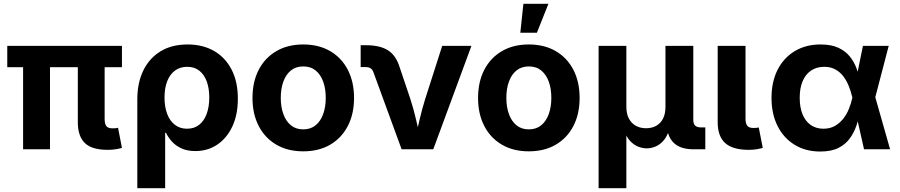

<svg xmlns="http://www.w3.org/2000/svg" viewBox="-20 -783 4719 1007"><path d="M545.4 2.9Q461.4 2.9 424.8 -33Q388.2 -68.8 388.2 -141.6V-510.7H528.8V-159.2Q528.8 -132.8 538.1 -121.3Q547.4 -109.9 569.8 -109.9Q581.1 -109.9 587.6 -110.6Q594.2 -111.3 599.1 -112.8L619.6 -7.3Q608.4 -3.9 589.1 -0.5Q569.8 2.9 545.4 2.9ZM101.1 0V-510.7H242.2V0ZM18.1 -430.7V-542.5H619.6V-430.7Z M700.2 204.1V-262.2Q700.2 -349.1 731.9 -413.8Q763.7 -478.5 822.5 -514.2Q881.3 -549.8 963.9 -549.8Q1043 -549.8 1102.1 -516.1Q1161.1 -482.4 1194.3 -418.7Q1227.5 -355 1227.5 -265.6Q1227.5 -180.7 1198.2 -118.9Q1168.9 -57.1 1118.7 -23.9Q1068.4 9.3 1004.9 9.3Q961.4 9.3 930.9 -5.1Q900.4 -19.5 880.9 -41.5Q861.3 -63.5 850.6 -86.4H846.2V204.1ZM960.9 -107.9Q999 -107.9 1024.9 -128.7Q1050.8 -149.4 1064.2 -186.3Q1077.6 -223.1 1077.6 -271.5Q1077.6 -319.3 1064.5 -355.5Q1051.3 -391.6 1025.6 -412.1Q1000 -432.6 961.9 -432.6Q924.3 -432.6 897.7 -412.8Q871.1 -393.1 856.9 -356.9Q842.8 -320.8 842.8 -271.5Q842.8 -222.7 856.7 -185.8Q870.6 -148.9 897.2 -128.4Q923.8 -107.9 960.9 -107.9Z M1570.3 10.7Q1488.8 10.7 1429 -24.4Q1369.1 -59.6 1336.7 -122.6Q1304.2 -185.5 1304.2 -269Q1304.2 -353.5 1336.7 -416.5Q1369.1 -479.5 1429 -514.6Q1488.8 -549.8 1570.3 -549.8Q1652.3 -549.8 1712.2 -514.6Q1772 -479.5 1804.4 -416.5Q1836.9 -353.5 1836.9 -269Q1836.9 -185.5 1804.4 -122.6Q1772 -59.6 1712.2 -24.4Q1652.3 10.7 1570.3 10.7ZM1570.3 -104.5Q1609.4 -104.5 1635.5 -126Q1661.6 -147.5 1675 -184.8Q1688.5 -222.2 1688.5 -269.5Q1688.5 -317.9 1675 -355Q1661.6 -392.1 1635.5 -413.3Q1609.4 -434.6 1570.3 -434.6Q1531.7 -434.6 1505.6 -413.3Q1479.5 -392.1 1466.1 -355Q1452.6 -317.9 1452.6 -269.5Q1452.6 -222.2 1466.1 -184.8Q1479.5 -147.5 1505.6 -126Q1531.7 -104.5 1570.3 -104.5Z M2086.4 0 1938.5 -404.3Q1933.1 -418.9 1923.3 -425Q1913.6 -431.2 1897 -431.2H1871.6V-545.9H1898.9Q1973.1 -545.9 2015.1 -519Q2057.1 -492.2 2076.2 -430.2L2132.8 -262.2Q2149.4 -210 2161.9 -156.7Q2174.3 -103.5 2187.5 -46.9H2155.8Q2168.5 -103.5 2180.9 -156.7Q2193.4 -210 2209.5 -262.2L2299.3 -542.5H2452.6L2252.4 0Z M2753.4 10.7Q2671.9 10.7 2612.1 -24.4Q2552.2 -59.6 2519.8 -122.6Q2487.3 -185.5 2487.3 -269Q2487.3 -353.5 2519.8 -416.5Q2552.2 -479.5 2612.1 -514.6Q2671.9 -549.8 2753.4 -549.8Q2835.4 -549.8 2895.3 -514.6Q2955.1 -479.5 2987.5 -416.5Q3020 -353.5 3020 -269Q3020 -185.5 2987.5 -122.6Q2955.1 -59.6 2895.3 -24.4Q2835.4 10.7 2753.4 10.7ZM2753.4 -104.5Q2792.5 -104.5 2818.6 -126Q2844.7 -147.5 2858.2 -184.8Q2871.6 -222.2 2871.6 -269.5Q2871.6 -317.9 2858.2 -355Q2844.7 -392.1 2818.6 -413.3Q2792.5 -434.6 2753.4 -434.6Q2714.8 -434.6 2688.7 -413.3Q2662.6 -392.1 2649.2 -355Q2635.7 -317.9 2635.7 -269.5Q2635.7 -222.2 2649.2 -184.8Q2662.6 -147.5 2688.7 -126Q2714.8 -104.5 2753.4 -104.5ZM2709 -611.3 2725.1 -763.2H2856.4L2795.9 -611.3Z M3119.6 204.1V-542.5H3265.1V-223.1Q3265.1 -185.5 3278.8 -160.4Q3292.5 -135.3 3315.7 -122.8Q3338.9 -110.4 3368.7 -110.4Q3398.4 -110.4 3421.4 -123Q3444.3 -135.7 3457.3 -160.6Q3470.2 -185.5 3470.2 -223.1V-542.5H3616.2V-154.3Q3616.2 -133.8 3626 -124.3Q3635.7 -114.7 3657.2 -114.7H3679.2V0H3617.2Q3546.4 0 3511.5 -35.9Q3476.6 -71.8 3476.6 -139.6V-189H3500.5Q3500.5 -134.3 3488.5 -98.6Q3476.6 -63 3457.3 -42.5Q3438 -22 3415.5 -13.4Q3393.1 -4.9 3372.6 -4.9Q3351.1 -4.9 3328.4 -13.4Q3305.7 -22 3285.9 -42.5Q3266.1 -63 3253.9 -98.6Q3241.7 -134.3 3241.7 -189H3265.1V204.1Z M3907.2 2.9Q3822.8 2.9 3783.4 -32.7Q3744.1 -68.4 3744.1 -141.6V-542.5H3890.1V-160.6Q3890.1 -134.8 3899.4 -123.3Q3908.7 -111.8 3931.2 -111.8Q3941.9 -111.8 3948.2 -112.5Q3954.6 -113.3 3959.5 -114.7L3980.5 -7.3Q3968.8 -3.9 3949.7 -0.5Q3930.7 2.9 3907.2 2.9Z M4281.7 11.7Q4205.1 11.7 4147.5 -23.7Q4089.8 -59.1 4058.1 -122.3Q4026.4 -185.5 4026.4 -269.5Q4026.4 -354 4058.3 -417Q4090.3 -480 4148.4 -514.9Q4206.5 -549.8 4283.7 -549.8Q4340.3 -549.8 4377.7 -532.2Q4415 -514.6 4437.5 -486.3Q4460 -458 4472.2 -424.8Q4484.4 -391.6 4490.2 -360.4H4535.6L4570.3 -274.4L4648.4 0H4511.7L4450.2 -272.5Q4442.9 -303.7 4431.4 -332.3Q4419.9 -360.8 4402.6 -383.3Q4385.3 -405.8 4360.6 -419.2Q4335.9 -432.6 4303.2 -432.6Q4263.2 -432.6 4234.1 -413.1Q4205.1 -393.6 4189.7 -357.4Q4174.3 -321.3 4174.3 -270.5Q4174.3 -219.7 4189.2 -183.3Q4204.1 -147 4232.2 -127.4Q4260.3 -107.9 4298.8 -107.9Q4332.5 -107.9 4357.9 -122.1Q4383.3 -136.2 4401.9 -159.4Q4420.4 -182.6 4432.1 -211.4Q4443.8 -240.2 4450.2 -269.5L4505.9 -542.5H4641.1L4569.8 -269.5L4535.2 -187.5H4489.7Q4482.9 -156.2 4470.9 -121.8Q4459 -87.4 4437 -56.9Q4415 -26.4 4377.7 -7.3Q4340.3 11.7 4281.7 11.7Z"/></svg>

Font: Inter 16pt
Style: Bold
Weight: 700
Version: Version 4.001;git-66647c0bb